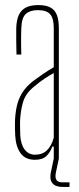

<svg xmlns="http://www.w3.org/2000/svg" viewBox="-20 -625 310 757"><path d="M118 5Q80 5 61.2 -20.8Q42.5 -46.5 40 -90Q39.5 -105 39 -118Q38.5 -131 39 -145Q40 -177 46 -205.2Q52 -233.5 67 -258.2Q82 -283 110 -305Q128 -318.5 149.2 -333Q170.5 -347.5 192 -360V-514Q192 -552.5 177.8 -568.8Q163.5 -585 129 -585Q99 -585 82.2 -570.5Q65.5 -556 64 -514Q63.5 -499.5 63.2 -482.2Q63 -465 63.2 -446.5Q63.5 -428 64 -410H45Q44.5 -437 44 -464.8Q43.5 -492.5 44 -514Q45 -546.5 54.5 -566.5Q64 -586.5 83 -595.8Q102 -605 131 -605Q161 -605 178.8 -595.5Q196.5 -586 204.2 -566Q212 -546 212 -514V0H192V-47H186Q178.5 -24.5 163 -9.8Q147.5 5 118 5ZM118 -15Q146.5 -15 164.5 -31.8Q182.5 -48.5 192 -82V-337Q175.5 -328 156.8 -315.8Q138 -303.5 110 -280Q79.5 -254 70 -219.5Q60.5 -185 59 -145Q59 -137 59.2 -121.5Q59.5 -106 60 -90Q62.5 -54 78 -34.5Q93.5 -15 118 -15ZM254 112H227Q198.5 112 186.8 97.5Q175 83 180 57L192 0H212L200 57Q196.5 75.5 202.8 84.8Q209 94 227 94H254Z"/></svg>

Font: Big Shoulders Display SC Thin
Style: Regular
Weight: 100
Designer: Patric King
Foundry: XO Type Co
Version: Version 2.002